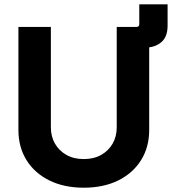

<svg xmlns="http://www.w3.org/2000/svg" viewBox="-20 -851 789 881"><path d="M516.6 -632.3V-727.5H606.4Q619.1 -727.5 619.1 -740.2V-831.1H749V-732.9Q749 -681.6 719.7 -657Q690.4 -632.3 642.6 -632.3ZM364.3 10.3Q274.4 10.3 206.8 -22.9Q139.2 -56.2 101.8 -116Q64.5 -175.8 64.5 -254.9V-727.5H213.4V-267.1Q213.4 -224.6 232.2 -191.9Q251 -159.2 284.9 -140.1Q318.8 -121.1 364.3 -121.1Q410.2 -121.1 444.1 -140.1Q478 -159.2 496.8 -191.9Q515.6 -224.6 515.6 -267.1V-727.5H664.6V-254.9Q664.6 -175.8 627.2 -116Q589.8 -56.2 522.2 -22.9Q454.6 10.3 364.3 10.3Z"/></svg>

Font: Inter 16pt
Style: Bold
Weight: 700
Version: Version 4.001;git-66647c0bb